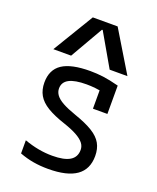

<svg xmlns="http://www.w3.org/2000/svg" viewBox="-147 -877 795 974"><g transform="rotate(20 250.0 -390.0)"><path d="M232 10Q189 10 151.5 3.5Q114 -3 77 -17V-88Q116 -74 153.5 -67Q191 -60 229 -60Q293 -60 324 -79Q355 -98 355 -137Q355 -157 342.5 -173Q330 -189 303.5 -204Q277 -219 233 -234Q172 -254 135 -276.5Q98 -299 81.5 -328Q65 -357 65 -396Q65 -465 113.5 -497.5Q162 -530 265 -530Q300 -530 335 -525.5Q370 -521 420 -508V-355H342V-495L378 -447Q341 -455 317 -457.5Q293 -460 270 -460Q207 -460 176 -443.5Q145 -427 145 -393Q145 -374 157 -357.5Q169 -341 196 -326Q223 -311 269 -295Q330 -274 366.5 -251.5Q403 -229 419 -200.5Q435 -172 435 -133Q435 -61 384.5 -25.5Q334 10 232 10ZM50 -570 183 -790H317L450 -570H354L252 -747H248L146 -570Z"/></g></svg>

Font: M PLUS Code Latin
Style: Regular
Weight: 400
Designer: Coji Morishita
Foundry: UNDERFOREST DESIGN
Version: Version 1.002; ttfautohint (v1.8.3)